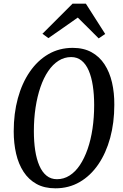

<svg xmlns="http://www.w3.org/2000/svg" viewBox="-20 -1013 670 1043"><path d="M281 10Q221 10 178.2 -13.8Q135.5 -37.5 108 -79.8Q80.5 -122 67.5 -178.2Q54.5 -234.5 54.5 -299.5Q54.5 -396.5 77 -479Q99.5 -561.5 141.8 -623Q184 -684.5 243 -718.8Q302 -753 375 -753Q434.5 -753 477.5 -729.2Q520.5 -705.5 548 -663.2Q575.5 -621 588.5 -564.8Q601.5 -508.5 601 -443.5Q601 -346.5 578.5 -264Q556 -181.5 514 -120Q472 -58.5 413 -24.2Q354 10 281 10ZM289.5 -39.5Q326.5 -39.5 358 -59.5Q389.5 -79.5 414 -116.2Q438.5 -153 456 -203.2Q473.5 -253.5 482.5 -314.2Q491.5 -375 491.5 -442.5Q491.5 -499.5 484.2 -547Q477 -594.5 462 -629.5Q447 -664.5 423.2 -683.8Q399.5 -703 366.5 -703Q329.5 -703 298 -683Q266.5 -663 241.8 -626.5Q217 -590 199.8 -539.8Q182.5 -489.5 173.2 -428.8Q164 -368 164 -300.5Q164 -243.5 171.2 -196Q178.5 -148.5 193.8 -113.2Q209 -78 232.8 -58.8Q256.5 -39.5 289.5 -39.5ZM210.5 -829.5 374 -993H446.5L551.5 -828.5L516 -804.5Q488 -832.5 459.5 -861Q431 -889.5 402.5 -917.5Q363 -889.5 323.2 -861.8Q283.5 -834 243 -806Z"/></svg>

Font: Merriweather 24pt SemiCondensed
Style: Italic
Weight: 400
Width: 4
Italic angle: -7.8°
Designer: Eben Sorkin
Foundry: Eben Sorkin
Version: Version 2.101